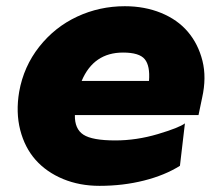

<svg xmlns="http://www.w3.org/2000/svg" viewBox="-20 -586 710 621"><path d="M383.8 -565.9Q447.8 -565.9 501 -544.2Q554.2 -522.5 587.6 -483.2Q621.1 -443.8 634.8 -389.4Q648.4 -335 633.8 -270L622.1 -213.9H222.2Q221.2 -168.9 249.8 -150.4Q278.3 -131.8 353 -131.8Q421.4 -131.8 490.5 -152.3Q559.6 -172.9 578.1 -187L562 -49.8Q513.2 -19 445.6 -2Q377.9 15.1 301.8 15.1Q237.3 15.1 183.8 -7.1Q130.4 -29.3 95.2 -68.8Q60.1 -108.4 45.4 -165.5Q30.8 -222.7 42 -289.1Q56.6 -371.1 106.9 -434.8Q157.2 -498.5 229.5 -532.2Q301.8 -565.9 383.8 -565.9ZM377.9 -416Q282.7 -416 244.1 -324.2H461.9Q465.8 -373 448.2 -394.5Q430.7 -416 377.9 -416Z"/></svg>

Font: Stilu Bold
Style: Italic
Weight: 700
Italic angle: -10°
Designer: Genilson Lima Santos
Foundry: Genilson Lima Santos
Version: Version 1.200;PS 001.200;hotconv 1.0.88;makeotf.lib2.5.64775